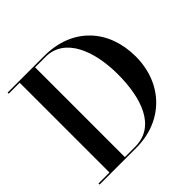

<svg xmlns="http://www.w3.org/2000/svg" viewBox="-186 -929 1107 1107"><g transform="rotate(-45 368.0 -375.0)"><path d="M321 0C541.5 0 691.5 -157 691.5 -375C691.5 -593 551.5 -750 321 -750H21.5V-741H111V-9H21.5V0ZM321 -741C480 -741 546 -564.5 546 -375C546 -185.5 490 -9 321 -9H236.5V-741Z"/></g></svg>

Font: Bodoni* 24pt Medium
Style: Regular
Weight: 500
Version: Version 2.3